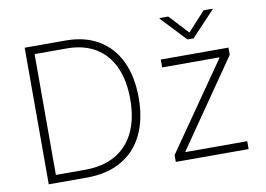

<svg xmlns="http://www.w3.org/2000/svg" viewBox="-80 -883 1394 1007"><g transform="rotate(-10 617.5 -379.0)"><path d="M304.7 0H127V-42H302.7Q399.4 -42 466.1 -80.8Q532.7 -119.6 566.7 -192.1Q600.6 -264.6 600.6 -365.7Q600.6 -465.8 567.9 -537.4Q535.2 -608.9 472.2 -647.2Q409.2 -685.5 317.9 -685.5H125.5V-727.5H319.8Q422.4 -727.5 495.1 -684.3Q567.9 -641.1 606.7 -560.1Q645.5 -479 645.5 -365.7Q645.5 -251 605.5 -168.9Q565.4 -86.9 489 -43.5Q412.6 0 304.7 0ZM147.5 -727.5V0H102.1V-727.5ZM778.8 0V-36.6L1098.6 -497.1V-500.5H794.4V-542.5H1154.8V-503.9L837.9 -45.4V-42H1166.5V0ZM872.1 -757.8 966.8 -655.8 1060.5 -757.8H1107.9V-754.4L982.9 -622.1H950.2L825.7 -754.4V-757.8Z"/></g></svg>

Font: Inter 16pt ExtraLight
Style: Regular
Weight: 250
Version: Version 4.001;git-66647c0bb